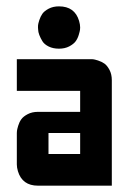

<svg xmlns="http://www.w3.org/2000/svg" viewBox="-20 -587 440 607"><path d="M166.5 -566.9Q216.3 -566.9 230 -521Q233.4 -509.3 233.4 -500Q233.4 -497.1 232.9 -492.7Q232.4 -488.3 229 -476.8Q225.6 -465.3 219.2 -456.5Q212.9 -447.8 199 -440.4Q185.1 -433.1 166.5 -433.1Q147.9 -433.1 134 -439.9Q120.1 -446.8 114 -456.8Q107.9 -466.8 104.2 -476.6Q100.6 -486.3 100.6 -493.2L100.1 -500Q100.1 -502.9 100.3 -507.3Q100.6 -511.7 104.2 -523.2Q107.9 -534.7 114 -543.5Q120.1 -552.2 134 -559.6Q147.9 -566.9 166.5 -566.9ZM33.2 -399.9H266.6Q269.5 -399.9 273.9 -399.7Q278.3 -399.4 289.8 -395.8Q301.3 -392.1 310.1 -386Q318.8 -379.9 326.2 -366Q333.5 -352.1 333.5 -333.5V0H100.1Q50.3 0 36.6 -45.9Q33.2 -57.6 33.2 -66.9V-166.5Q33.2 -169.4 33.7 -173.8Q34.2 -178.2 37.6 -189.7Q41 -201.2 47.4 -210Q53.7 -218.8 67.6 -226.1Q81.5 -233.4 100.1 -233.4H233.4V-299.8H33.2ZM233.4 -166.5H133.3V-100.1H233.4Z"/></svg>

Font: Malkor
Style: Bold
Weight: 700
Version: Version 1.3